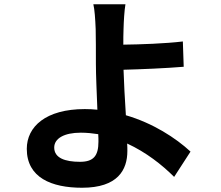

<svg xmlns="http://www.w3.org/2000/svg" viewBox="-20 -822 1040 903"><path d="M570 -802H419C425 -777 428 -734 430 -685C431 -642 431 -583 431 -522C431 -469 435 -384 438 -306C419 -308 399 -309 379 -309C195 -309 106 -226 106 -122C106 14 223 61 366 61C534 61 579 -23 579 -112C579 -122 579 -134 578 -147C667 -106 742 -47 799 10L876 -109C807 -173 699 -243 572 -280C567 -354 563 -434 561 -494C642 -496 760 -501 844 -508L840 -627C757 -617 640 -613 560 -612C560 -638 560 -662 561 -685C562 -724 565 -773 570 -802ZM235 -128C235 -171 282 -198 360 -198C388 -198 416 -195 442 -191C443 -177 443 -165 443 -156C443 -89 420 -61 356 -61C286 -61 235 -79 235 -128Z"/></svg>

Font: DAIFUKU Sans JP
Style: Bold
Weight: 700
Designer: Original font ‘Source Han Sans JP’ : Ryoko NISHIZUKA  (kana, bopomofo & ideographs); Paul D. Hunt (Latin, Greek & Cyrill
Foundry: Daifuku
Version: Version 1.001